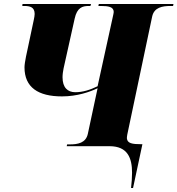

<svg xmlns="http://www.w3.org/2000/svg" viewBox="-20 -734 891 964"><path d="M638 210H648L695 -10H689C644 -10 619 -14 617 -40C617 -45 618 -51 619 -58L744 -651C754 -697 795 -704 836 -704H849L851 -714H476L474 -704H487C523 -704 551 -700 551 -674C551 -670 549 -661 545 -643L470 -301C433 -283 396 -271 358 -271C320 -271 294 -294 294 -346C294 -375 304 -411 306 -421L355 -641C367 -696 394 -704 425 -704H434L437 -714H93L92 -704H102C131 -704 154 -698 154 -664C154 -658 152 -644 150 -636L121 -499C117 -480 103 -421 103 -396C103 -295 172 -250 291 -250C369 -250 432 -273 470 -291L421 -62C411 -16 371 -9 330 -9H317L315 0H530C622 0 643 61 643 133C643 158 641 184 638 210Z"/></svg>

Font: Noto Serif Display Black
Style: Italic
Weight: 900
Italic angle: -12°
Designer: Monotype Design Team
Foundry: Monotype Imaging Inc.
Version: Version 2.009